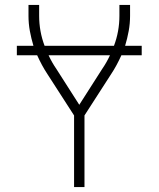

<svg xmlns="http://www.w3.org/2000/svg" viewBox="-20 -755 640 775"><path d="M279 0V-289L172 -455Q160 -473 149.5 -492.5Q139 -512 130 -532H48V-570H115Q106 -600 100.5 -630Q95 -660 95 -691V-735H138V-691Q138 -660 143.5 -629.5Q149 -599 160 -570H440Q451 -599 456.5 -629.5Q462 -660 462 -691V-735H505V-691Q505 -660 499.5 -630Q494 -600 485 -570H552V-532H470Q461 -512 450.5 -492.5Q440 -473 428 -455L321 -289V0ZM300 -332 392 -476Q401 -489 409 -503Q417 -517 424 -532H176Q183 -517 191 -503Q199 -489 208 -476Z"/></svg>

Font: Zed Sans Extralight Extended
Style: Regular
Weight: 200
Width: 7
Designer: Belleve Invis
Foundry: Belleve Invis
Version: Version 1.0.0; ttfautohint (v1.8.4)